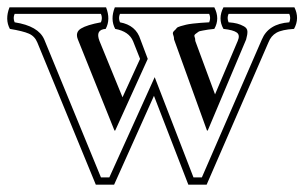

<svg xmlns="http://www.w3.org/2000/svg" viewBox="-46 -471 843 525"><path d="M526 -433H282Q277 -422 282 -410Q326 -402 338 -363L358 -310L269 -114H267L167 -363Q159 -383 175.5 -393Q192 -403 230 -410Q235 -422 230 -433H-6Q-11 -422 -6 -410Q59 -400 75 -363L230 14H253L377 -260L483 14H506L670 -363Q688 -406 745 -410Q750 -422 745 -433H579Q574 -422 579 -410Q593 -409 602.5 -406.5Q612 -404 621 -399Q630 -394 630.5 -385.5Q631 -377 627 -363L522 -114H520L430 -363Q430 -370 427.5 -376Q425 -382 430 -386.5Q435 -391 437 -394Q439 -397 448 -399.5Q457 -402 463 -403.5Q469 -405 481.5 -406.5Q494 -408 502.5 -408.5Q511 -409 526 -410Q531 -422 526 -433ZM268 -451H540Q556 -420 540 -392Q528 -391 523 -390Q518 -389 508.5 -387.5Q499 -386 496.5 -384Q494 -382 489 -378.5Q484 -375 486 -370.5Q488 -366 488 -359L542 -213L604 -359Q611 -375 601.5 -382Q592 -389 565 -392Q549 -420 565 -451H759Q774 -421 758 -392Q725 -390 710 -381.5Q695 -373 688 -355L519 34H469L375 -209L266 34H216L56 -355Q49 -372 33 -379Q17 -386 -19 -392Q-33 -418 -20 -451H244Q257 -418 243 -392Q214 -390 226 -359L289 -205L337 -310L318 -358Q307 -385 269 -392Q255 -418 268 -451Z"/></svg>

Font: Jacques Francois Shadow
Style: Regular
Weight: 400
Designer: Alexei Vanyashin, Nikita Kanarev (i@xarsok.ru)
Foundry: Cyreal (www.cyreal.org)
Version: Version 1.003